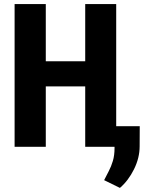

<svg xmlns="http://www.w3.org/2000/svg" viewBox="-20 -731 740 956"><path d="M450.2 -425.8V-300.8H160.2V-425.8ZM208 -710.9V0H52.7V-710.9ZM558.6 -710.9V0H404.3V-710.9ZM675.8 -102.5 675.3 -2.4Q675.3 55.2 647.2 111.8Q619.1 168.5 577.1 204.6L498.5 166Q509.8 143.6 521.7 120.8Q533.7 98.1 542 70.3Q550.3 42.5 550.3 5.9V-102.5Z"/></svg>

Font: Roboto Condensed ExtraBold
Style: Regular
Weight: 800
Designer: Christian Robertson
Foundry: Google
Version: Version 3.008; 2023